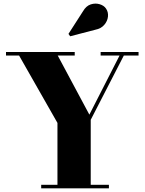

<svg xmlns="http://www.w3.org/2000/svg" viewBox="-20 -1036 796 1056"><path d="M206.5 0V-19.5H296V-360L85 -730.5H13V-750H391V-730.5H297.5L471.5 -405.5L637.5 -730.5H533.5V-750H742V-730.5H661L479 -377V-19.5H579V0ZM366 -836.5 356.5 -849.5 436.5 -974Q453.5 -1003.5 479 -1011.8Q504.5 -1020 528.2 -1012.8Q552 -1005.5 563 -989Q576.5 -969.5 573.8 -944.5Q571 -919.5 553.2 -899Q535.5 -878.5 504.5 -872.5Z"/></svg>

Font: Bodoni Moda 11pt ExtraBold
Style: Regular
Weight: 800
Designer: Owen Earl
Foundry: indestructible type
Version: Version 2.004